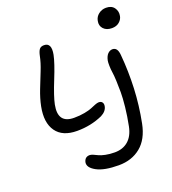

<svg xmlns="http://www.w3.org/2000/svg" viewBox="-170 -859 1111 1237"><g transform="rotate(-20 385.0 -240.0)"><path d="M691.9 -594.2Q654.8 -594.2 634.5 -616Q614.3 -637.7 621.1 -669.9Q626 -696.8 648.2 -713.9Q670.4 -731 699.2 -731Q736.8 -731 754.6 -706.3Q772.5 -681.6 766.1 -649.9Q762.2 -627.9 742.7 -611.1Q723.1 -594.2 691.9 -594.2ZM254.9 -48.8Q155.3 -48.8 112.1 -109.9Q68.8 -170.9 89.8 -276.9Q100.1 -328.6 121.8 -384Q143.6 -439.5 164.1 -490.7Q184.6 -542 192.9 -584Q199.2 -614.3 209.2 -627.7Q219.2 -641.1 241.2 -641.1Q293.9 -641.1 278.8 -562Q268.1 -509.3 227.8 -409.9Q187.5 -310.5 176.8 -257.8Q152.3 -134.8 265.1 -134.8Q304.7 -134.8 337.6 -141.1Q370.6 -147.5 387.7 -154.8Q404.8 -162.1 420.9 -168.5Q437 -174.8 446.8 -174.8Q462.9 -174.8 470.5 -164.6Q478 -154.3 475.1 -138.2Q469.2 -105 430.2 -85Q349.6 -48.8 254.9 -48.8ZM431.2 251Q332 251 280.3 222.9Q228.5 194.8 234.9 159.2Q242.7 125 275.9 125Q285.2 125 299.3 131.1Q313.5 137.2 328.1 144.5Q342.8 151.9 371.3 158Q399.9 164.1 435.1 164.1Q491.2 164.1 527.8 132.3Q564.5 100.6 577.1 38.1Q590.3 -27.8 596.7 -87.9Q603 -147.9 603 -187.7Q603 -227.5 601.3 -265.6Q599.6 -303.7 596.2 -325.7Q592.8 -347.7 592.3 -371.8Q591.8 -396 594.2 -408.2Q600.6 -437.5 615 -451.7Q629.4 -465.8 647 -465.8Q682.1 -465.8 686 -411.1Q696.3 -296.9 691.2 -181.2Q686 -65.4 663.1 49.8Q643.1 150.9 582 200.9Q521 251 431.2 251Z"/></g></svg>

Font: Shantell Sans Irregular Bouncy
Style: Italic
Weight: 400
Italic angle: -11.31°
Designer: Stephen Nixon, Anya Danilova, Shantell Martin
Foundry: Arrow Type
Version: Version 1.006;[9816181b4]